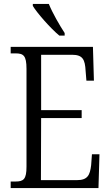

<svg xmlns="http://www.w3.org/2000/svg" viewBox="-20 -951 560 971"><path d="M280 -771H307V-784C282 -822 245 -886 227 -931H146V-921C167 -886 236 -807 280 -771ZM34 0H478L483 -171H445L441 -116C435 -65 423 -40 369 -40H187L188 -354H393V-394H188V-674H344C398 -674 410 -651 413 -592L417 -543H455L450 -714H34V-681H58C98 -681 114 -671 114 -603V-108C114 -44 99 -33 58 -33H34Z"/></svg>

Font: Noto Serif Armenian Condensed Light
Style: Regular
Weight: 300
Width: 3
Designer: Monotype Design Team
Foundry: Monotype Imaging Inc.
Version: Version 2.008